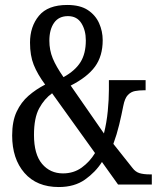

<svg xmlns="http://www.w3.org/2000/svg" viewBox="-20 -744 640 774"><path d="M217 10Q128 10 78.5 -47Q29 -104 29 -198Q29 -255 47 -293.5Q65 -332 95 -358Q125 -384 162 -403Q131 -445 116 -482.5Q101 -520 101 -572Q101 -637 137 -680.5Q173 -724 251 -724Q303 -724 334 -703.5Q365 -683 379.5 -650.5Q394 -618 394 -582Q394 -518 363 -475.5Q332 -433 265 -399L399 -206Q410 -250 414.5 -296.5Q419 -343 419 -382V-421H567V-380H558Q541 -380 524.5 -377Q508 -374 495.5 -361Q483 -348 477 -317Q470 -281 460.5 -241.5Q451 -202 437 -164L514 -67Q526 -51 542.5 -46Q559 -41 584 -41H592V0H456L391 -91Q365 -50 322.5 -20Q280 10 217 10ZM236 -433Q283 -459 304.5 -493.5Q326 -528 326 -581Q326 -622 308 -650.5Q290 -679 254 -679Q217 -679 198 -652Q179 -625 179 -580Q179 -542 192.5 -509Q206 -476 236 -433ZM234 -45Q277 -45 309.5 -68.5Q342 -92 363 -127L190 -368Q159 -346 138 -307.5Q117 -269 117 -200Q117 -122 149.5 -83.5Q182 -45 234 -45Z"/></svg>

Font: Noto Serif ExtraCondensed
Style: Regular
Weight: 400
Width: 2
Designer: Monotype Design Team
Foundry: Monotype Imaging Inc.
Version: Version 2.015